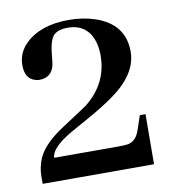

<svg xmlns="http://www.w3.org/2000/svg" viewBox="-66 -591 598 650"><g transform="rotate(-10 233.5 -265.5)"><path d="M83 -80.1Q83 -113.3 154.3 -155.3Q169.9 -164.1 203.1 -182.6Q312.5 -242.2 351.6 -283.2Q400.4 -333 400.4 -389.6Q400.4 -484.4 301.8 -517.6Q260.7 -531.2 211.9 -531.2Q115.2 -531.2 63.5 -481.4Q31.2 -450.2 31.2 -407.2Q31.2 -362.3 63.5 -351.6Q71.3 -348.6 79.1 -348.6Q123 -348.6 131.8 -391.6Q133.8 -402.3 135.7 -423.8Q140.6 -476.6 157.2 -492.2Q173.8 -505.9 203.1 -505.9Q276.4 -505.9 293.9 -432.6Q297.9 -414.1 297.9 -394.5Q297.9 -297.9 218.8 -235.4Q208 -227.5 132.8 -178.7Q63.5 -133.8 43 -88.9Q29.3 -58.6 29.3 -23.4V0H412.1L413.1 -171.9H393.6L377 -123Q365.2 -87.9 337.9 -82Q326.2 -80.1 305.7 -80.1Z"/></g></svg>

Font: Abhaya Libre SemiBold
Style: Regular
Weight: 600
Designer: Pushpananda Ekanayake, Sol Matas, Pathum Egodawatta
Foundry: Mooniak
Version: Version 1.050 ; ttfautohint (v1.6)